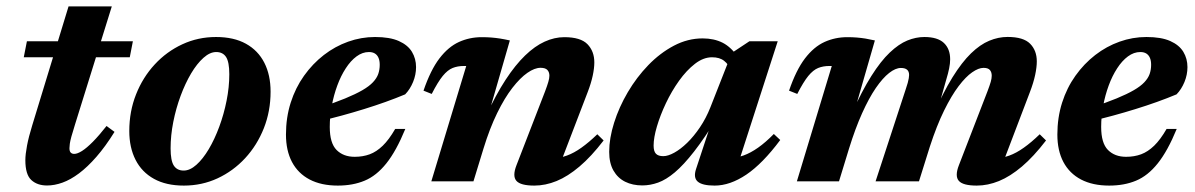

<svg xmlns="http://www.w3.org/2000/svg" viewBox="-20 -560 3692 593"><path d="M53.4 -383.1 63.1 -432.5H390.4L380.8 -383.1ZM211.7 -175.5Q204.2 -151.8 200.4 -137.8Q196.6 -123.7 195.6 -115.8Q194.5 -107.9 194.5 -102.3Q194.5 -92.7 198.5 -88.7Q202.4 -84.7 209.4 -84.7Q218.9 -84.7 233.4 -93.8Q247.8 -102.9 266.7 -122Q285.7 -141.2 309.1 -170.9L333.7 -152.7Q305.4 -107.2 277.8 -75.7Q250.2 -44.1 224 -24.5Q197.8 -4.9 173.1 4Q148.3 12.9 125.3 12.9Q95 12.9 76.7 -4Q58.3 -20.9 58.3 -65.3Q58.3 -83 63.5 -110.5Q68.7 -137.9 79.4 -172.4L191.7 -540.2H325.3Z M647.2 -445.7Q702.1 -445.7 739.6 -424.9Q777.1 -404.1 796.4 -366.2Q815.7 -328.4 815.7 -277Q815.7 -216.6 794.9 -164Q774 -111.4 737.2 -71.5Q700.3 -31.7 651.9 -9.2Q603.5 13.2 547.9 13.2Q493.1 13.2 455.6 -7.6Q418 -28.4 398.7 -66.3Q379.3 -104.3 379.3 -155.4Q379.3 -215.9 400.2 -268.5Q421 -321.1 457.8 -360.9Q494.7 -400.8 543.1 -423.2Q591.5 -445.7 647.2 -445.7ZM547.3 -33.2Q566.6 -33.2 586.6 -51Q606.6 -68.8 624.8 -99.4Q642.9 -129.9 657.2 -168.6Q671.5 -207.2 679.8 -249Q688.2 -290.8 688.2 -330.7Q688.2 -368.8 678.1 -384.1Q668.1 -399.3 647.8 -399.3Q628.4 -399.3 608.4 -381.4Q588.4 -363.6 570.2 -333.1Q552.1 -302.5 537.8 -263.9Q523.5 -225.3 515.2 -183.5Q506.9 -141.7 506.9 -101.7Q506.9 -63.8 516.9 -48.5Q526.9 -33.2 547.3 -33.2Z M1119.5 -399.3Q1099.4 -399.3 1081.2 -385.8Q1063 -372.4 1047.9 -349Q1032.7 -325.7 1021.8 -296Q1010.8 -266.2 1004.7 -233.4Q998.5 -200.5 998.5 -167.9Q998.5 -118 1019.5 -96.8Q1040.5 -75.7 1075.4 -75.7Q1100.9 -75.7 1121.9 -83.5Q1142.9 -91.3 1162.2 -110Q1181.4 -128.6 1200.5 -161.7H1231.8Q1203.7 -93.3 1173.1 -55.2Q1142.6 -17.1 1106.2 -2Q1069.9 13.2 1023.3 13.2Q972.2 13.2 936.3 -5.6Q900.5 -24.4 881.8 -59.7Q863.2 -95 863.2 -144.3Q863.2 -196.8 877.8 -242.8Q892.5 -288.9 919 -326Q945.5 -363.2 980.2 -390.1Q1015 -417 1055.3 -431.3Q1095.6 -445.7 1138.3 -445.7Q1184 -445.7 1211.8 -433.3Q1239.6 -420.9 1252.3 -399.9Q1265 -378.8 1265 -352.7Q1265 -329.3 1255.8 -306.8Q1246.5 -284.2 1231.4 -268.6Q1202.7 -256.6 1170.6 -245.1Q1138.5 -233.6 1104.4 -223.1Q1070.3 -212.5 1035.4 -203Q1000.5 -193.6 966.1 -185.4L967.6 -227.5Q1013.7 -242.7 1046.1 -256Q1078.4 -269.3 1099.4 -281.5Q1120.4 -293.7 1131.9 -306Q1143.5 -318.3 1148.2 -331.5Q1152.8 -344.8 1152.8 -359.9Q1152.8 -372.6 1149.1 -381.2Q1145.4 -389.9 1138.1 -394.6Q1130.7 -399.3 1119.5 -399.3Z M1313.4 -269.9 1288 -280Q1309.8 -343.7 1337.2 -379.6Q1364.7 -415.5 1397.6 -430.4Q1430.4 -445.2 1467.8 -445.2Q1484.4 -445.2 1497.9 -444.1Q1511.3 -443 1524.9 -440.9Q1538.6 -438.7 1554.7 -435.1L1485.3 -194.7L1481.6 -202.8Q1511.4 -267.4 1541.5 -313.5Q1571.6 -359.5 1601.8 -388.6Q1631.9 -417.7 1662.2 -431.4Q1692.5 -445.2 1722.9 -445.2Q1773.4 -445.2 1794.5 -423.4Q1815.6 -401.6 1815.6 -367.3Q1815.6 -349.3 1810.6 -326.1Q1805.6 -302.9 1795.2 -275.8L1703.3 -36.1L1686.5 -71.2Q1709.1 -71.5 1730.9 -79.5Q1752.7 -87.4 1775.8 -103.9Q1798.9 -120.3 1824.8 -145.3L1844.3 -126.2Q1806.1 -76.4 1769.8 -45.7Q1733.6 -15 1699.1 -0.9Q1664.5 13.2 1630.3 13.2Q1587.8 13.2 1575 -1.4Q1562.1 -16 1575.1 -49.5L1663.4 -277.6Q1670.3 -295.8 1673.5 -307Q1676.8 -318.1 1676.8 -326.3Q1676.8 -337.2 1670.6 -343.9Q1664.3 -350.6 1649.5 -350.6Q1631.3 -350.6 1609 -335.1Q1586.6 -319.6 1562.5 -288.6Q1538.4 -257.6 1515.5 -210.7Q1492.5 -163.8 1473.2 -100.9L1442.3 0H1312.2L1420 -356.2Q1418 -356.2 1416.3 -356.2Q1414.5 -356.2 1412.5 -356.2Q1393.3 -356.2 1377.9 -350Q1362.5 -343.8 1347.4 -325.4Q1332.4 -307 1313.4 -269.9Z M2129.8 -38.1 2183.1 -199.4H2196.5Q2156.4 -133.8 2123.9 -92.2Q2091.5 -50.6 2064.3 -27.7Q2037.1 -4.8 2012.7 3.9Q1988.2 12.7 1963.8 12.7Q1933.9 12.7 1910.8 1.3Q1887.8 -10.2 1874.7 -33.2Q1861.5 -56.3 1861.5 -91Q1861.5 -133 1876.7 -181Q1891.8 -229 1918.9 -275.1Q1945.9 -321.1 1982.3 -358.8Q2018.7 -396.4 2061.4 -418.9Q2104.1 -441.4 2150.2 -441.4Q2185.4 -441.4 2212.1 -427.9Q2238.7 -414.3 2261 -381.2L2235.2 -346.1Q2230.6 -360.7 2216.7 -371.9Q2202.9 -383.1 2179.2 -383.1Q2152.5 -383.1 2126.5 -363Q2100.5 -342.9 2077.4 -310.7Q2054.3 -278.4 2036.7 -241.2Q2019.1 -204 2008.9 -169.4Q1998.7 -134.7 1998.7 -110.5Q1998.7 -92.6 2005.9 -85.2Q2013 -77.7 2028.6 -77.7Q2043.1 -77.7 2062.5 -88.4Q2081.8 -99 2102.4 -118.9Q2122.9 -138.8 2141.8 -166.8Q2160.7 -194.7 2174.2 -228.9L2240.1 -396.5L2294.5 -432.5H2382L2253.9 -35.8L2234.4 -71.7Q2255.1 -72.1 2276.7 -79.9Q2298.3 -87.7 2321.5 -104Q2344.8 -120.4 2370 -146.2L2389.8 -127.6Q2335.5 -54.7 2285.1 -20.7Q2234.7 13.2 2187.2 13.2Q2149.2 13.2 2135.1 1Q2120.9 -11.2 2129.8 -38.1Z M3069.7 -36.1 3052.9 -71.2Q3075.6 -71.5 3097.3 -79.5Q3119.1 -87.4 3142.2 -103.9Q3165.4 -120.3 3191.2 -145.3L3210.7 -126.2Q3172.5 -76.4 3136.3 -45.7Q3100 -15 3065.5 -0.9Q3030.9 13.2 2996.7 13.2Q2954.2 13.2 2941.4 -1.4Q2928.5 -16 2941.5 -49.5L3030 -278.3Q3036.9 -296.6 3040 -307.3Q3043 -318.1 3043 -326.1Q3043 -337.2 3037.3 -343.8Q3031.6 -350.4 3017.7 -350.4Q3002.3 -350.4 2982.6 -336.7Q2962.9 -323.1 2940.8 -294Q2918.7 -264.9 2895.9 -218.6Q2873.1 -172.3 2851.8 -106.9L2818.3 0H2684.3L2777.2 -283.8Q2781.4 -295.6 2783.6 -304.1Q2785.8 -312.5 2786.8 -318.4Q2787.8 -324.4 2787.8 -328.4Q2787.8 -339.4 2781.5 -344.7Q2775.3 -350.1 2762.4 -350.1Q2745.9 -350.1 2726.1 -334.6Q2706.3 -319.1 2685 -288.2Q2663.8 -257.2 2642.7 -210.4Q2621.6 -163.5 2602.2 -100.9L2571.3 0H2441.2L2549 -356.2Q2547 -356.2 2545.3 -356.2Q2543.5 -356.2 2541.5 -356.2Q2522.3 -356.2 2506.9 -350Q2491.5 -343.8 2476.4 -325.4Q2461.4 -307 2442.4 -269.9L2417 -280Q2438.8 -343.7 2466.2 -379.6Q2493.7 -415.5 2526.6 -430.4Q2559.4 -445.2 2596.8 -445.2Q2613.1 -445.2 2626.4 -444.1Q2639.7 -443 2653 -440.9Q2666.3 -438.7 2682.1 -435.1L2614.1 -199.6L2610.3 -208.7Q2642 -279.1 2671.2 -325.3Q2700.4 -371.5 2728.1 -397.7Q2755.8 -424 2782.3 -434.9Q2808.9 -445.7 2834.8 -445.7Q2875.7 -445.7 2895.2 -427.4Q2914.6 -409.1 2914.6 -376.8Q2914.6 -364.2 2911.5 -348.8Q2908.4 -333.3 2902.7 -314.7L2871.2 -203.1H2861.7Q2892.6 -274 2921.7 -321Q2950.9 -368 2979.1 -395.3Q3007.3 -422.6 3035.4 -434.2Q3063.4 -445.9 3092.1 -445.9Q3140.8 -445.9 3161.5 -425Q3182.2 -404.1 3182.2 -370.4Q3182.2 -352.3 3177.1 -328.4Q3172 -304.4 3160.9 -275.5Z M3502 -399.3Q3481.9 -399.3 3463.7 -385.8Q3445.5 -372.4 3430.4 -349Q3415.2 -325.7 3404.3 -296Q3393.3 -266.2 3387.2 -233.4Q3381 -200.5 3381 -167.9Q3381 -118 3402 -96.8Q3423 -75.7 3457.9 -75.7Q3483.4 -75.7 3504.4 -83.5Q3525.4 -91.3 3544.7 -110Q3563.9 -128.6 3583 -161.7H3614.3Q3586.2 -93.3 3555.6 -55.2Q3525.1 -17.1 3488.7 -2Q3452.4 13.2 3405.8 13.2Q3354.7 13.2 3318.8 -5.6Q3283 -24.4 3264.3 -59.7Q3245.7 -95 3245.7 -144.3Q3245.7 -196.8 3260.3 -242.8Q3275 -288.9 3301.5 -326Q3328 -363.2 3362.7 -390.1Q3397.5 -417 3437.8 -431.3Q3478.1 -445.7 3520.8 -445.7Q3566.5 -445.7 3594.3 -433.3Q3622.1 -420.9 3634.8 -399.9Q3647.5 -378.8 3647.5 -352.7Q3647.5 -329.3 3638.3 -306.8Q3629 -284.2 3613.9 -268.6Q3585.2 -256.6 3553.1 -245.1Q3521 -233.6 3486.9 -223.1Q3452.8 -212.5 3417.9 -203Q3383 -193.6 3348.6 -185.4L3350.1 -227.5Q3396.2 -242.7 3428.6 -256Q3460.9 -269.3 3481.9 -281.5Q3502.9 -293.7 3514.4 -306Q3526 -318.3 3530.7 -331.5Q3535.3 -344.8 3535.3 -359.9Q3535.3 -372.6 3531.6 -381.2Q3527.9 -389.9 3520.6 -394.6Q3513.2 -399.3 3502 -399.3Z"/></svg>

Font: Newsreader Text
Style: Italic
Weight: 400
Italic angle: -17°
Designer: Hugues Gentile
Foundry: Production Type
Version: Version 1.001